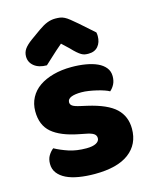

<svg xmlns="http://www.w3.org/2000/svg" viewBox="-115 -819 721 911"><g transform="rotate(-15 246.0 -363.5)"><path d="M462 -145Q462 -69 405 -26Q348 17 237 17Q195 17 159 11Q123 5 97.5 -7.5Q72 -20 57.5 -39Q43 -58 43 -84Q43 -108 53 -124.5Q63 -141 77 -152Q106 -136 143.5 -123.5Q181 -111 230 -111Q261 -111 277.5 -120Q294 -129 294 -144Q294 -158 282 -166Q270 -174 242 -179L212 -185Q125 -202 82.5 -238.5Q40 -275 40 -343Q40 -380 56 -410Q72 -440 101 -460Q130 -480 170.5 -491Q211 -502 260 -502Q297 -502 329.5 -496.5Q362 -491 386 -480Q410 -469 424 -451.5Q438 -434 438 -410Q438 -387 429.5 -370.5Q421 -354 408 -343Q400 -348 384 -353.5Q368 -359 349 -363.5Q330 -368 310.5 -371Q291 -374 275 -374Q242 -374 224 -366.5Q206 -359 206 -343Q206 -332 216 -325Q226 -318 254 -312L285 -305Q381 -283 421.5 -244.5Q462 -206 462 -145ZM241 -622Q207 -593 188 -575Q169 -557 150 -540Q111 -540 88 -558.5Q65 -577 65 -606Q65 -626 76 -642Q87 -658 113 -677L162 -712Q186 -729 205.5 -736.5Q225 -744 245 -744Q258 -744 268.5 -742.5Q279 -741 290 -735.5Q301 -730 314 -719.5Q327 -709 347 -692L417 -630Q418 -625 418.5 -621Q419 -617 419 -612Q419 -581 402.5 -561.5Q386 -542 355 -542Q345 -542 337 -543.5Q329 -545 320.5 -550Q312 -555 301 -564.5Q290 -574 275 -590Z"/></g></svg>

Font: Baloo Thambi
Style: Regular
Weight: 400
Designer: Aadarsh Rajan and Ek Type
Foundry: Ek Type
Version: Version 1.443;PS 1.000;hotconv 16.6.51;makeotf.lib2.5.65220;